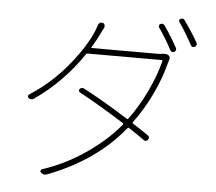

<svg xmlns="http://www.w3.org/2000/svg" viewBox="-57 -886 1115 991"><g transform="rotate(5 500.0 -390.0)"><path d="M393.6 -633.8Q390.6 -629.9 395.5 -629.9H732.4Q750 -629.9 759.8 -631.8Q766.6 -632.8 772.5 -632.8Q783.2 -632.8 791 -628.9Q804.7 -620.1 798.8 -604.5Q795.9 -594.7 793 -585Q773.4 -506.8 733.4 -422.9Q693.4 -338.9 639.6 -266.6Q636.7 -262.7 640.6 -260.7Q692.4 -227.5 722.7 -206.1Q728.5 -203.1 729.5 -196.3Q730.5 -189.5 725.6 -183.6Q715.8 -170.9 703.1 -180.7Q670.9 -204.1 623 -235.4Q619.1 -238.3 616.2 -234.4L612.3 -230.5Q467.8 -53.7 221.7 40Q215.8 42 210 42Q199.2 42 190.4 33.2Q185.5 29.3 187 23.4Q188.5 17.6 194.3 15.6Q308.6 -21.5 413.1 -92.3Q517.6 -163.1 587.9 -248L590.8 -251Q592.8 -254.9 588.9 -257.8Q460.9 -338.9 354.5 -396.5Q349.6 -398.4 348.6 -404.3Q347.7 -410.2 351.6 -414.1Q361.3 -424.8 374 -418Q468.8 -369.1 608.4 -281.2Q612.3 -279.3 614.3 -282.2Q667 -353.5 706.5 -437Q746.1 -520.5 764.6 -595.7Q765.6 -599.6 761.7 -599.6H376Q372.1 -599.6 369.1 -596.7Q268.6 -446.3 121.1 -343.8Q107.4 -334 93.8 -343.8Q88.9 -347.7 88.9 -352.5Q88.9 -359.4 94.7 -363.3Q205.1 -434.6 287.6 -534.7Q370.1 -634.8 404.3 -716.8Q411.1 -732.4 417 -752Q419.9 -759.8 426.8 -763.2Q433.6 -766.6 440.9 -764.2Q448.2 -761.7 450.7 -754.4Q453.1 -747.1 450.2 -740.2Q447.3 -735.4 440.9 -722.2Q434.6 -709 431.6 -703.1Q416 -670.9 393.6 -633.8ZM732.4 -765.6Q730.5 -769.5 730.5 -772.5Q730.5 -781.2 737.3 -784.2Q751 -791 759.8 -778.3Q799.8 -720.7 828.1 -668Q831.1 -662.1 829.1 -656.2Q827.1 -650.4 821.3 -647.5Q817.4 -645.5 814.5 -645.5Q811.5 -645.5 809.6 -646.5Q802.7 -648.4 799.8 -654.3Q771.5 -710 732.4 -765.6ZM835 -801.8Q832 -804.7 832 -808.6Q832 -816.4 838.9 -819.3Q843.8 -822.3 847.7 -822.3Q855.5 -822.3 860.4 -814.5Q902.3 -755.9 931.6 -704.1Q933.6 -700.2 933.6 -696.3Q933.6 -694.3 932.6 -692.4Q930.7 -685.5 924.8 -682.6Q919.9 -680.7 916 -680.7Q908.2 -680.7 903.3 -689.5Q869.1 -753.9 835 -801.8Z"/></g></svg>

Font: Gen Jyuu Gothic ExtraLight
Style: Regular
Weight: 100
Designer: [Source Han Sans]
Ryoko NISHIZUKA  (kana & ideographs); Paul D. Hunt (Latin, Greek & Cyrillic); Wenlong ZHANG  (bopomofo
Version: Version 1.002.20150607